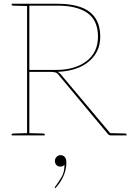

<svg xmlns="http://www.w3.org/2000/svg" viewBox="-20 -720 709 1021"><path d="M124 0V-700H286Q360 -700 410.5 -681.5Q461 -663 487 -624Q513 -585 513 -525Q513 -468 483.5 -426.5Q454 -385 403 -362.5Q352 -340 286 -338Q295 -334 303 -325L576 0H568Q561 0 555 -6L293 -320Q285 -332 274 -335Q263 -338 245 -338H136V0ZM136 -348H277Q378 -348 439.5 -394.5Q501 -441 501 -525Q501 -611 445.5 -650.5Q390 -690 286 -690H136ZM568 0 550 -13 569 -12ZM42 0V-5Q42 -7 44.5 -8.5Q47 -10 49 -10L126 -12L127 0ZM127 -700 126 -688 49 -690Q47 -690 44.5 -691.5Q42 -693 42 -695V-700ZM133 0 134 -12 211 -10Q213 -10 215.5 -8.5Q218 -7 218 -5V0ZM568 0 569 -12 646 -10Q648 -10 650.5 -8.5Q653 -7 653 -5V0ZM274 281 273 280Q272 279 271.5 278.5Q271 278 271 277Q271 275 274 272Q293 246 308 220.5Q323 195 323 156Q319 161 313.5 163.5Q308 166 300 166Q288 166 280 157.5Q272 149 272 136Q272 124 280.5 114.5Q289 105 302 105Q316 105 324.5 115Q333 125 333 144Q333 183 316.5 218.5Q300 254 274 281Z"/></svg>

Font: Aleo Thin
Style: Regular
Weight: 250
Designer: Alessio Laiso
Foundry: Alessio Laiso
Version: Version 2.001;gftools[0.9.29]